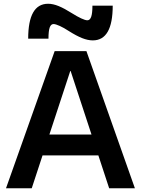

<svg xmlns="http://www.w3.org/2000/svg" viewBox="-20 -1002 750 1022"><path d="M12 0 271 -730H440L698 0H561L356 -624H354L149 0ZM154 -175V-286H557V-175ZM474 -787Q448 -787 417.5 -799Q387 -811 346 -837Q320 -854 298 -864Q276 -874 265 -874Q251 -874 244.5 -855.5Q238 -837 238 -796H130Q130 -982 236 -982Q262 -982 292.5 -969.5Q323 -957 364 -931Q391 -914 412.5 -904Q434 -894 445 -894Q459 -894 465.5 -913Q472 -932 472 -972H580Q580 -787 474 -787Z"/></svg>

Font: M PLUS 1 Thin SemiBold
Style: Regular
Weight: 600
Version: Version 1.001